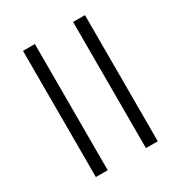

<svg xmlns="http://www.w3.org/2000/svg" viewBox="-224 -924 1243 1318"><g transform="rotate(-30 397.5 -265.0)"><path d="M151 235H245V-765H151ZM548 235H642V-765H548Z"/></g></svg>

Font: Noto Sans Display Condensed Medium
Style: Regular
Weight: 500
Width: 3
Designer: Monotype Design Team
Foundry: Monotype Imaging Inc.
Version: Version 1.900